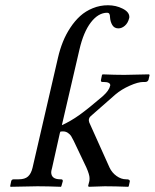

<svg xmlns="http://www.w3.org/2000/svg" viewBox="-20 -717 595 738"><path d="M203.1 -496.1Q210.4 -527.8 221.9 -556.4Q233.4 -585 250.5 -610.8Q267.6 -636.7 288.3 -655.5Q309.1 -674.3 336.7 -685.5Q364.3 -696.8 395 -696.8Q425.8 -696.8 451.4 -683.8Q477.1 -670.9 477.1 -651.9Q477.1 -647.9 476.1 -646Q471.7 -628.4 460 -618.2Q448.2 -607.9 435.1 -607.9Q419.4 -607.9 411.6 -620.8Q403.8 -633.8 402.8 -651.9Q402.8 -668 392.1 -668Q357.9 -668 329.3 -630.9Q300.8 -593.8 285.2 -525.9L217.8 -235.8Q252.4 -251.5 286.4 -275.9Q320.3 -300.3 375 -347.2Q399.4 -369.1 402.8 -386.2Q403.8 -387.2 403.8 -389.2Q403.8 -401.9 377.9 -401.9H374Q366.2 -401.9 368.2 -410.2L372.1 -429.2L375 -431.2Q422.9 -429.2 458 -429.2L551.8 -431.2L555.2 -429.2L550.8 -410.2Q547.4 -401.9 538.1 -401.9H530.8Q510.7 -401.9 478.8 -387.7Q446.8 -373.5 423.8 -354L328.1 -270Q317.9 -260.7 323.2 -246.1L400.9 -73.2Q410.2 -53.2 428 -40.5Q445.8 -27.8 464.8 -27.8H467.8Q473.1 -27.8 476.3 -25.6Q479.5 -23.4 479 -20L475.1 -2L473.1 1Q421.9 -1 382.8 -1L320.8 1L318.8 -2.9L323.2 -20Q324.2 -22.9 324.2 -32.2Q324.2 -45.4 312 -73.2L263.2 -175.8Q256.8 -188.5 253.2 -194.3Q249.5 -200.2 241.2 -206.1Q232.9 -211.9 222.2 -211.9Q215.8 -211.9 211.9 -210.9L210 -205.1L180.2 -71.8Q176.8 -59.6 176.8 -55.2Q176.8 -27.8 211.9 -27.8H213.9Q222.7 -27.8 221.2 -20L215.8 -1L213.9 1Q163.1 -1 124 -1L21 1L19 -1L22.9 -20Q24.4 -27.8 33.2 -27.8H51.8Q75.7 -27.8 87.6 -38.6Q99.6 -49.3 105 -71.8Z"/></svg>

Font: Common Serif SemiBold
Style: Italic
Weight: 600
Italic angle: -12°
Designer: Philipp H. Poll, Khaled Hosny
Foundry: Stefan Peev, Context Ltd.
Version: Version 1.026